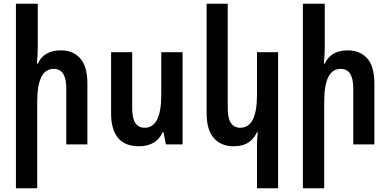

<svg xmlns="http://www.w3.org/2000/svg" viewBox="-20 -780 2106 1037"><path d="M184 -760H66V237H181V-231Q181 -408 270 -408Q338 -408 338 -303V0H452V-329Q452 -421 413.5 -464.5Q375 -508 308 -508Q217 -508 184 -436H179Q184 -483 184 -519Z M966 -498H851V-267Q851 -90 761 -90Q694 -90 694 -194V-498H580V-169Q580 10 731 10Q823 10 859 -66H863L876 0H966Z M1482 237V-498H1368V-267Q1368 -90 1278 -90Q1210 -90 1210 -194V-760H1096V-169Q1096 -78 1135 -34Q1174 10 1242 10Q1291 10 1321.5 -10.5Q1352 -31 1368 -66H1372Q1370 -47 1369 -28.5Q1368 -10 1368 8V237Z M1734 -760H1616V237H1731V-231Q1731 -408 1820 -408Q1888 -408 1888 -303V0H2002V-329Q2002 -421 1963.5 -464.5Q1925 -508 1858 -508Q1767 -508 1734 -436H1729Q1734 -483 1734 -519Z"/></svg>

Font: Noto Sans Armenian Condensed Semi
Style: Regular
Weight: 600
Width: 3
Designer: Monotype Design Team
Foundry: Monotype Imaging Inc.
Version: Version 1.901